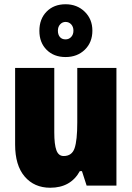

<svg xmlns="http://www.w3.org/2000/svg" viewBox="-20 -872 618 902"><path d="M527 0H387L365 -68H355Q312 10 216 10Q141 10 96 -42.5Q51 -95 51 -193V-553H235V-250Q235 -193 245 -166Q255 -139 279 -139Q318 -139 330.5 -176Q343 -213 343 -296V-553H527ZM165 -727Q165 -783 199 -817.5Q233 -852 288 -852Q342 -852 378 -817Q414 -782 414 -728Q414 -673 378.5 -638.5Q343 -604 288 -604Q233 -604 199 -638Q165 -672 165 -727ZM325 -728Q325 -746 314.5 -757.5Q304 -769 288 -769Q273 -769 262.5 -757.5Q252 -746 252 -728Q252 -709 261.5 -698Q271 -687 288 -687Q304 -687 314.5 -698.5Q325 -710 325 -728Z"/></svg>

Font: Noto Sans Display Black Narrow
Style: Regular
Weight: 900
Width: 4
Designer: Monotype Design team
Foundry: Monotype Imaging Inc.
Version: Version 1.000